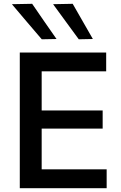

<svg xmlns="http://www.w3.org/2000/svg" viewBox="-20 -989 634 1009"><path d="M84 0V-713H538V-614H199V-408.5H519.5V-313H199V-99H540.5V0ZM199.5 -782.5Q161 -827.5 122 -873.2Q83 -919 42.5 -967L149 -969Q180.5 -922.5 212.8 -876.2Q245 -830 277 -784ZM394 -782.5Q361 -827.5 327.5 -873.2Q294 -919 259 -967L362 -969Q388.5 -922.5 414.8 -876.8Q441 -831 468 -784Z"/></svg>

Font: Commissioner Medium
Style: Regular
Weight: 500
Designer: Kostas Bartsokas
Foundry: Kostas Bartsokas
Version: Version 1.000; ttfautohint (v1.8.3)